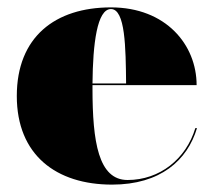

<svg xmlns="http://www.w3.org/2000/svg" viewBox="-20 -490 578 520"><path d="M513.5 -143H509C484 -59.5 412.5 -2.5 325.5 -2.5C246.5 -2.5 230.5 -106 230.5 -250C230.5 -253 230.5 -256.5 230.5 -259.5H512.5C512.5 -368.5 429.5 -470 280.5 -470C129.5 -470 25.5 -390 25.5 -230C25.5 -70 132.5 10 283.5 10C414.5 10 487.5 -56 513.5 -143ZM280.5 -465.5C319.5 -465.5 320.5 -361 321.5 -264H230.5C231.5 -372 243 -465.5 280.5 -465.5Z"/></svg>

Font: Bodoni* 36pt Fatface
Style: Regular
Weight: 900
Version: Version 2.3